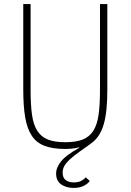

<svg xmlns="http://www.w3.org/2000/svg" viewBox="-20 -718 640 941"><path d="M130 -698V-274Q130 -203 137 -154.5Q144 -106 163 -76.5Q182 -47 215 -34Q248 -21 300 -21Q352 -21 385 -34Q418 -47 437 -76.5Q456 -106 463 -154.5Q470 -203 470 -274V-698H506V-279Q506 -226 502 -184.5Q498 -143 489 -111Q480 -79 464.5 -55Q449 -31 425 -14Q391 10 365.5 28.5Q340 47 322.5 63Q305 79 296 94.5Q287 110 287 128Q287 154 302.5 165Q318 176 341 176Q364 176 378 168.5Q392 161 400 151L420 169Q410 183 390 193Q370 203 341 203Q304 203 279.5 185.5Q255 168 255 133Q255 103 279.5 72.5Q304 42 369 6L368 4Q352 8 335.5 10Q319 12 299 12Q239 12 199 -3Q159 -18 136 -52.5Q113 -87 103.5 -142.5Q94 -198 94 -279V-698Z"/></svg>

Font: IBM Plex Mono ExtLt
Style: Regular
Weight: 200
Monospace: yes
Designer: Mike Abbink, Paul van der Laan, Pieter van Rosmalen
Foundry: Bold Monday
Version: Version 2.3